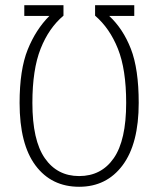

<svg xmlns="http://www.w3.org/2000/svg" viewBox="-20 -704 606 735"><path d="M55 -310Q55 -437 86 -514Q117 -591 169 -643H73V-684H223V-644Q167 -597 135.5 -517.5Q104 -438 104 -310Q104 -167 151.5 -98.5Q199 -30 283 -30Q368 -30 415.5 -98.5Q463 -167 463 -310Q463 -438 431.5 -517Q400 -596 344 -644V-684H494V-643H398Q451 -594 481 -517Q511 -440 511 -310Q511 -154 449.5 -71.5Q388 11 283 11Q177 11 116 -70.5Q55 -152 55 -310Z"/></svg>

Font: Fira Sans Extra Condensed ExtraLight
Style: Regular
Weight: 275
Width: 1
Designer: Carrois Corporate & Edenspiekermann AG
Foundry: Carrois Corporate GbR & Edenspiekermann AG
Version: Version 4.203